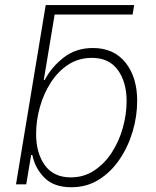

<svg xmlns="http://www.w3.org/2000/svg" viewBox="-20 -748 631 779"><path d="M269.5 11.7Q198.2 11.7 159.9 -27.3Q121.6 -66.4 111.3 -119.1H106.4L86.4 0H44.9L165.5 -727.5H524.4L518.1 -689H201.7L157.7 -423.8H161.6Q189 -476.1 238.5 -514.6Q288.1 -553.2 356.9 -553.2Q441.9 -553.2 489.3 -493.9Q536.6 -434.6 536.6 -338.9Q536.6 -276.9 518.3 -214.8Q500 -152.8 465.3 -101.6Q430.7 -50.3 381.3 -19.3Q332 11.7 269.5 11.7ZM267.1 -28.3Q320.3 -28.3 362.3 -56.2Q404.3 -84 433.8 -129.6Q463.4 -175.3 478.5 -230Q493.7 -284.7 493.7 -337.9Q493.7 -415 458 -464.1Q422.4 -513.2 353 -513.2Q298.8 -513.2 256.8 -485.6Q214.8 -458 185.8 -412.6Q156.7 -367.2 141.6 -312.7Q126.5 -258.3 126.5 -204.6Q126.5 -126 162.4 -77.1Q198.2 -28.3 267.1 -28.3Z"/></svg>

Font: Inter Extra Light
Style: Italic
Weight: 200
Italic angle: -9.39999°
Designer: Rasmus Andersson
Foundry: rsms
Version: Version 4.000;git-3c8e0fc